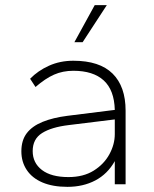

<svg xmlns="http://www.w3.org/2000/svg" viewBox="-20 -716 600 746"><path d="M242 10Q185 10 145 -7Q105 -24 84 -55.5Q63 -87 63 -128Q63 -171 84 -198.5Q105 -226 145.5 -242.5Q186 -259 242 -266L426 -289Q424 -366 383 -403.5Q342 -441 265 -441Q224 -441 190 -426Q156 -411 118 -378L97 -410Q127 -441 170 -460.5Q213 -480 265 -480Q367 -480 417.5 -430Q468 -380 468 -286V0H426V-90Q398 -40 350.5 -15Q303 10 242 10ZM246 -28Q304 -28 344 -53Q384 -78 405 -116.5Q426 -155 426 -195V-252L247 -230Q180 -222 143.5 -199Q107 -176 107 -129Q107 -83 143 -55.5Q179 -28 246 -28ZM269 -552 348 -696H395L301 -552Z"/></svg>

Font: Gantari ExtraLight
Style: Regular
Weight: 250
Designer: Anugrah Pasau
Foundry: Lafontype
Version: Version 1.000